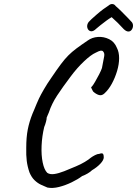

<svg xmlns="http://www.w3.org/2000/svg" viewBox="-20 -870 679 951"><path d="M215 59Q200 53 183 45Q166 37 151 22.5Q136 8 126 -16Q116 -45 112.5 -73Q109 -101 110 -138Q110 -190 117.5 -228.5Q125 -267 141 -307Q143 -310 148.5 -324.5Q154 -339 161.5 -356Q169 -373 173 -382Q181 -399 197.5 -427.5Q214 -456 233 -483Q262 -526 281.5 -552Q301 -578 318.5 -595.5Q336 -613 358 -629.5Q380 -646 414 -669Q436 -685 465 -687Q494 -689 520.5 -676Q547 -663 559 -633Q570 -612 570 -582Q570 -552 560 -518.5Q550 -485 534 -455.5Q518 -426 497 -407Q484 -395 469.5 -399.5Q455 -404 441 -417Q432 -434 431.5 -437Q431 -440 435 -441Q441 -448 451 -465Q461 -482 471 -501.5Q481 -521 485 -533Q493 -575 496 -591Q499 -607 490 -616Q486 -620 478.5 -619Q471 -618 454 -609Q431 -599 396 -566Q361 -533 330 -491Q290 -438 263 -397Q236 -356 222 -313Q220 -309 215.5 -298Q211 -287 211 -287Q212 -283 208 -267.5Q204 -252 199 -241Q188 -195 186 -148Q184 -101 191.5 -65Q199 -29 214 -14Q227 -5 248.5 -8Q270 -11 298 -22Q326 -33 356 -46Q380 -56 400 -68Q420 -80 430 -89Q438 -95 450.5 -101.5Q463 -108 472 -108Q486 -113 490 -108Q494 -103 494 -91Q494 -77 477 -59Q460 -41 436 -27Q428 -19 414.5 -11Q401 -3 387 2Q366 18 335 33Q304 48 272.5 56Q241 64 215 59ZM458 -729Q441 -712 428.5 -715.5Q416 -719 412.5 -733Q409 -747 419 -761Q422 -765 433.5 -775.5Q445 -786 460.5 -799.5Q476 -813 491.5 -824.5Q507 -836 517 -842Q527 -851 537 -850Q547 -849 553 -840Q565 -830 582.5 -812.5Q600 -795 615 -779.5Q630 -764 634 -759Q640 -750 638.5 -738.5Q637 -727 629.5 -719.5Q622 -712 611 -714.5Q600 -717 586 -733Q579 -741 563.5 -756.5Q548 -772 533 -785Q521 -778 506 -767Q491 -756 478 -745.5Q465 -735 458 -729Z"/></svg>

Font: Caveat Medium
Style: Regular
Weight: 500
Designer: Pablo Impallari
Foundry: Pablo Impallari
Version: Version 2.000